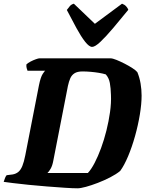

<svg xmlns="http://www.w3.org/2000/svg" viewBox="-31 -1020 799 1040"><path d="M389 0Q364 0 319.5 -3Q275 -6 223.5 -10Q172 -14 123 -19Q74 -24 38 -28.5Q2 -33 -11 -35Q-8 -46 -3.5 -56.5Q1 -67 5 -71L37 -75Q55 -78 68 -88.5Q81 -99 90 -121Q99 -143 106 -179L180 -558Q189 -602 200 -619Q211 -636 214 -637H118Q116 -642 113.5 -651Q111 -660 112 -671Q120 -679 134.5 -686.5Q149 -694 163 -699Q177 -704 182 -704H568Q579 -704 600 -695.5Q621 -687 644.5 -675Q668 -663 687 -650.5Q706 -638 713 -629Q725 -600 730.5 -567.5Q736 -535 736 -502Q736 -457 726.5 -399.5Q717 -342 700.5 -283Q684 -224 663 -174Q642 -124 620 -94Q598 -76 566 -59.5Q534 -43 499 -29.5Q464 -16 434.5 -8Q405 0 389 0ZM226 -83H445Q463 -102 481.5 -137.5Q500 -173 516.5 -218Q533 -263 545.5 -313Q558 -363 565 -413Q572 -463 570 -506Q569 -543 564 -570.5Q559 -598 542 -617Q526 -622 504.5 -625.5Q483 -629 460 -631Q437 -633 416 -633Q388 -633 372.5 -623Q357 -613 349.5 -595.5Q342 -578 337 -555L258 -151Q253 -123 243.5 -106.5Q234 -90 226 -83ZM468 -766Q452 -766 430 -794Q408 -822 383 -868Q358 -914 331 -966Q340 -978 347.5 -987Q355 -996 369 -1000L483 -891L630 -1000Q644 -995 652.5 -985.5Q661 -976 664 -967Q621 -914 582 -868Q543 -822 513.5 -794Q484 -766 468 -766Z"/></svg>

Font: Texturina Medium 12pt Black
Style: Italic
Weight: 900
Italic angle: -11°
Version: Version 1.002